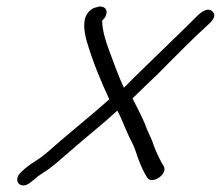

<svg xmlns="http://www.w3.org/2000/svg" viewBox="-20 -504 680 591"><path d="M286.5 -484 277.9 -481.8C255.9 -478.4 243.8 -457.9 240.7 -442.5C235.5 -415.1 245.6 -381.4 248.3 -372.8C265.5 -314.9 289.7 -255.5 316.5 -198.3C266.5 -153.9 213.8 -111.3 167.1 -71.4C139.3 -47.5 115.9 -24.7 90.6 -9.2C78.1 -1.6 66.5 6.7 56.7 14.9L46.3 24.7C15.8 50.5 42.8 84.2 75.5 56.3L86.9 47.2C92.4 41.8 97.6 37.6 108.8 30.4C142.6 10.5 170.3 -17.8 202.5 -44.3C245.6 -82.7 293.7 -119.7 341.2 -163.6C343.2 -159.3 347 -151.6 349.9 -146C361.5 -120.9 375.2 -84.6 388.7 -60.7C397.5 -42.2 400.8 -26.4 408.7 -6.9C415.4 9.6 422.7 26.3 433 42.6C447.8 66.1 498.9 30.8 483.5 6.7L478.7 -1C469.6 -17.9 458.8 -39.6 452.2 -59.2C444.7 -83 433.5 -99.5 425.6 -123.9C414.7 -149.2 400.2 -176.8 387.9 -201.2C413.2 -225 443 -255.2 465.2 -275.5C501 -312.2 580.3 -392 619.9 -427.4C624.9 -431.9 650.8 -453.2 634 -468.6C617.5 -485 592.9 -460.4 587.5 -455.5C553.3 -420.8 519.6 -389.1 478.6 -348.8C439.1 -309.8 402.7 -276.3 361.4 -233.9C345 -268.6 329.7 -311.6 316.2 -347.8C304.9 -378.9 295.4 -407.9 294.3 -440.6C301 -446.2 305.6 -452.9 307.3 -460.7C311.6 -476.2 300 -484 288.3 -484Z"/></svg>

Font: Take Off
Style: Moose
Weight: 400
Foundry: Cannot Into Space Fonts
Version: Version 0.89